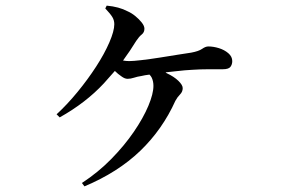

<svg xmlns="http://www.w3.org/2000/svg" viewBox="-20 -605 1040 682"><path d="M181 -199Q219 -234 255.5 -278.5Q292 -323 321.5 -368.5Q351 -414 368.5 -454.5Q386 -495 386 -519Q386 -533 379 -544.5Q372 -556 354 -575L359 -585Q381 -583 399.5 -578Q418 -573 433 -565Q447 -559 460.5 -548Q474 -537 483.5 -525Q493 -513 493 -503Q493 -490 483.5 -482.5Q474 -475 464 -460Q442 -424 417 -390Q429 -388 439 -388Q453 -388 483 -391.5Q513 -395 548 -400.5Q583 -406 613.5 -411Q644 -416 659 -418Q686 -423 698 -431.5Q710 -440 720 -440Q738 -440 757.5 -434Q777 -428 791 -416Q805 -404 805 -388Q805 -376 798.5 -367.5Q792 -359 771 -359Q750 -359 720.5 -359Q691 -359 662 -357Q639 -356 605 -352Q586 -350 568 -348Q570 -346 572 -345Q598 -333 613.5 -318Q629 -303 629 -292Q629 -279 619.5 -269.5Q610 -260 603 -247Q557 -145 478 -69Q399 7 280 57L271 45Q329 7 375.5 -40.5Q422 -88 455.5 -137Q489 -186 507 -229Q525 -272 525 -300Q525 -316 519 -329Q516 -335 511 -340Q494 -338 482 -335Q468 -333 456 -329Q444 -325 433 -325Q423 -325 411 -334Q399 -342 388 -353Q369 -331 349 -309Q285 -240 192 -188Z"/></svg>

Font: Early Summer Mincho SemiBold
Style: Regular
Weight: 600
Designer: GuiWonder
Version: Version 1.002